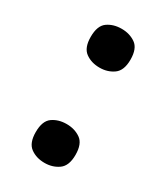

<svg xmlns="http://www.w3.org/2000/svg" viewBox="-145 -611 594 686"><g transform="rotate(30 152.0 -268.5)"><path d="M152 -385Q118 -385 94 -402.5Q70 -420 70 -465Q70 -511 94 -528Q118 -545 152 -545Q185 -545 209.5 -528Q234 -511 234 -465Q234 -420 209.5 -402.5Q185 -385 152 -385ZM152 8Q118 8 94 -9.5Q70 -27 70 -72Q70 -118 94 -135Q118 -152 152 -152Q185 -152 209.5 -135Q234 -118 234 -72Q234 -27 209.5 -9.5Q185 8 152 8Z"/></g></svg>

Font: Noto Serif Myanmar
Style: Regular
Weight: 400
Designer: Ben Mitchell and the Monotype Design Team
Foundry: Monotype Imaging Inc.
Version: Version 2.106